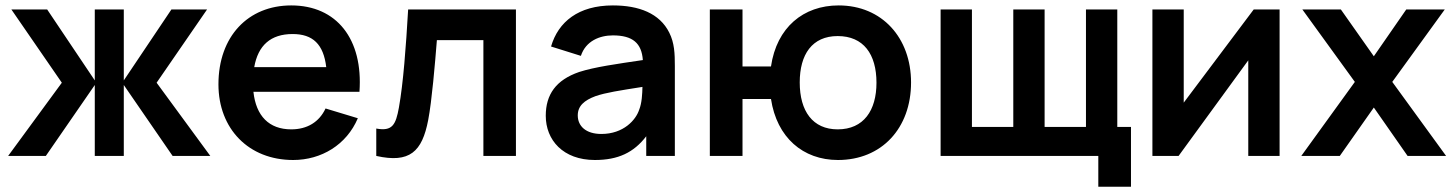

<svg xmlns="http://www.w3.org/2000/svg" viewBox="-20 -575 5362 708"><path d="M149 0 329.5 -261.5V0H436.5V-261.5L616.5 0H755.5L557.5 -270L743.5 -540H612L436.5 -278.5V-540H329.5V-278.5L154 -540H22L208 -270L10 0Z M1305.5 -236.5C1319.5 -431 1221.5 -555 1054 -555C895 -555 785.5 -441 785.5 -264C785.5 -100 897 15 1061 15C1165 15 1258 -41 1299.5 -139L1180.5 -175C1157 -125 1113 -98 1054 -98C972 -98 924 -147.5 914.5 -236.5ZM1059 -449.5C1133.5 -449.5 1173 -412 1183 -327.5H917.5C931.5 -407.5 978 -449.5 1059 -449.5Z M1367.5 0C1490.5 27.5 1536.5 -15 1559 -132.5C1572.5 -202.5 1584 -339.5 1591 -427H1762.5V0H1882.5V-540H1485C1477 -402 1467 -267.5 1451 -178.5C1439.5 -115 1427 -90 1367.5 -101Z M2448 -454.5C2412.5 -526 2336 -555 2240 -555C2113 -555 2038.5 -494.5 2012 -403.5L2122 -369C2140 -424 2191.5 -444.5 2240 -444.5C2313.5 -444.5 2346 -415.5 2350.5 -353.5C2256 -339.5 2172.5 -328 2115.5 -309.5C2030 -280 1992.5 -226.5 1992.5 -148C1992.5 -59 2056 15 2173.5 15C2259.5 15 2317 -12.5 2363 -72.5V0H2468.5V-331.5C2468.5 -378 2467 -416.5 2448 -454.5ZM2337 -170.5C2325 -133 2279.5 -81 2197.5 -81C2140.5 -81 2110.5 -110 2110.5 -149.5C2110.5 -184.5 2134.5 -205 2176 -220.5C2214 -233.5 2263 -241 2349 -254.5C2348.5 -229.5 2347 -195 2337 -170.5Z M3070 15C3231 15 3339.5 -102 3339.5 -271C3339.5 -435.5 3232.5 -555 3072.5 -555C2942.5 -555 2844 -474 2823 -330H2718V-540H2597.5V0H2718V-210H2823C2844.5 -68 2941 15 3070 15ZM3069 -98C2977 -98 2929 -165 2929 -271C2929 -374 2974.5 -442 3069 -442C3164 -442 3212 -375.5 3212 -270C3212 -168 3165 -98 3069 -98Z M4150.5 113.5V-107H4100V-540H3984.5V-107H3832V-540H3716.5V-107H3564V-540H3448.5V0H4030V113.5Z M4603 -540 4345 -196.5V-540H4229.5V0H4326L4583 -352.5V0H4698.5V-540Z M4920.5 0 5046 -178.5 5170.5 0H5312.5L5114 -273L5307.5 -540H5165.5L5046 -367.5L4924.5 -540H4782.5L4976 -273L4778.5 0Z"/></svg>

Font: Hauora
Style: Bold
Weight: 700
Designer: Wayne Shih
Foundry: WCYS
Version: Version 1.001;hotconv 1.0.109;makeotfexe 2.5.65596